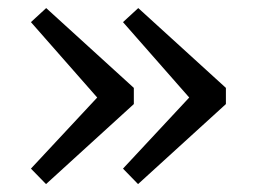

<svg xmlns="http://www.w3.org/2000/svg" viewBox="-20 -447 663 478"><path d="M94.6 11.3 57 -27.2 222 -204.2 57 -391.9 95 -426.9 313.2 -228.2V-187.9ZM323.7 11.3 286.2 -27.2 451.1 -204.2 286.2 -391.9 324.2 -426.9 542.4 -228.2V-187.9Z"/></svg>

Font: Playfair 5pt SemiExpanded Light
Style: Regular
Weight: 300
Width: 6
Designer: Claus Eggers Sørensen
Foundry: Claus Eggers Sørensen
Version: Version 2.203